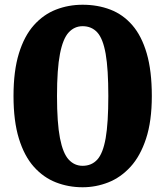

<svg xmlns="http://www.w3.org/2000/svg" viewBox="-20 -780 698 810"><path d="M37 -375Q37 -269 59.8 -195.2Q82.5 -121.5 123 -76.2Q163.5 -31 216.2 -10.5Q269 10 328.5 10Q384.5 10 436.8 -10.5Q489 -31 530.5 -76.2Q572 -121.5 596.2 -195.2Q620.5 -269 620.5 -375Q620.5 -481 599 -554.8Q577.5 -628.5 538.2 -673.8Q499 -719 445.5 -739.5Q392 -760 328.5 -760Q269 -760 216.2 -739.5Q163.5 -719 123 -673.8Q82.5 -628.5 59.8 -554.8Q37 -481 37 -375ZM220.5 -375Q220.5 -488.5 233 -552.8Q245.5 -617 269.8 -643.2Q294 -669.5 328.5 -669.5Q366.5 -669.5 390.5 -643.2Q414.5 -617 425.8 -552.8Q437 -488.5 437 -375Q437 -261.5 425.8 -197.2Q414.5 -133 390.5 -106.8Q366.5 -80.5 328.5 -80.5Q294 -80.5 269.8 -106.8Q245.5 -133 233 -197.2Q220.5 -261.5 220.5 -375Z"/></svg>

Font: Besley ExtraBold
Style: Regular
Weight: 800
Designer: Owen Earl
Foundry: indestructible type*
Version: Version 2.001